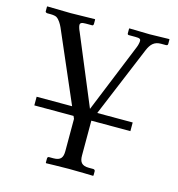

<svg xmlns="http://www.w3.org/2000/svg" viewBox="-100 -519 775 836"><g transform="rotate(15 287.0 -100.5)"><path d="M250 157C250 186 241 201 208 201H188C184 201 181 204 181 209V228L183 230C183 230 250 228 286 228C325 228 394 230 394 230L396 228V209C396 204 392 201 387 201H368C335 201 325 186 325 157V0H501V-39H341.2L474 -358C486 -386 501 -402 531 -402H553C559 -402 562 -404 562 -410V-429L561 -431C561 -431 482 -429 473 -429C460 -429 381 -431 381 -431L380 -429V-409C380 -406 381 -402 386 -402H415C436 -402 440 -399 440 -389C440 -383 437 -369 433 -360L306 -48L176 -360C171 -370 167 -383 167 -389C167 -398 173 -402 192 -402H221C225 -402 227 -406 227 -410V-429L226 -431C226 -431 123 -429 117 -429C104 -429 11 -431 11 -431L10 -429V-409C10 -403 17 -402 20 -402H32C46 -402 56 -400 61 -397C74 -389 84 -371 90 -358L227.9 -39H68V0H244.8L250 12Z"/></g></svg>

Font: Libertinus Math
Style: Regular
Weight: 400
Designer: Philipp H. Poll
Foundry: Khaled Hosny
Version: Version 6.2